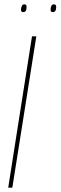

<svg xmlns="http://www.w3.org/2000/svg" viewBox="-20 -868 280 888"><path d="M18 0 128 -700H148L37 0ZM224 -812Q214 -812 214 -822Q214 -833 217.5 -840.5Q221 -848 229 -848Q240 -848 240 -836Q240 -812 224 -812ZM88 -812Q77 -812 77 -822Q77 -831 80.5 -839.5Q84 -848 93 -848Q103 -848 103 -836Q103 -812 88 -812Z"/></svg>

Font: Georama SemiCondensed Thin
Style: Italic
Weight: 100
Width: 4
Italic angle: -9°
Designer: Jean-Baptiste Levee
Foundry: Production Type
Version: Version 1.000